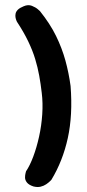

<svg xmlns="http://www.w3.org/2000/svg" viewBox="-20 -710 343 759"><path d="M112 27Q94 21 86.5 11.5Q79 2 79 -8Q79 -18 81 -25.5Q83 -33 83 -33Q98 -55 111.5 -91Q125 -127 134.5 -170Q144 -213 147 -258Q150 -303 145 -343Q141 -378 135 -411Q129 -444 119 -477Q109 -510 91.5 -546.5Q74 -583 47 -624Q47 -624 45 -628.5Q43 -633 41.5 -640Q40 -647 41.5 -655.5Q43 -664 50.5 -671.5Q58 -679 73 -685Q91 -693 106 -687Q121 -681 129.5 -673.5Q138 -666 138 -666Q178 -616 201.5 -568Q225 -520 238.5 -471Q252 -422 259 -370Q268 -255 248 -164Q228 -73 183 1Q183 1 177.5 6.5Q172 12 162.5 18.5Q153 25 140.5 28Q128 31 112 27Z"/></svg>

Font: Sour Gummy Medium
Style: Regular
Weight: 500
Designer: Stefie Justprince
Foundry: Eifetstype
Version: Version 1.000